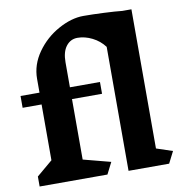

<svg xmlns="http://www.w3.org/2000/svg" viewBox="-94 -970 1002 1057"><g transform="rotate(-10 407.5 -441.5)"><path d="M766 0H539V-693Q512 -729 471 -749.5Q430 -770 389 -770Q350 -770 325.5 -738.5Q301 -707 301 -649V-509H469V-443H301V-105L454 -65L421 0H42V-56L131 -131V-443H25V-509H131V-586Q131 -665 179.5 -733.5Q228 -802 301.5 -842.5Q375 -883 442 -883Q492 -883 557 -880Q622 -877 658 -873H709V-95L799 -65Z"/></g></svg>

Font: InknutAntiqua
Style: Bold
Weight: 700
Designer: Claus Eggers Srensen
Foundry: Claus Eggers Srensen
Version: Version 1.000; ttfautohint (v1.2) -l 7 -r 28 -G 50 -x 13 -D 